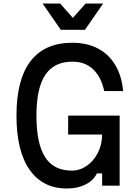

<svg xmlns="http://www.w3.org/2000/svg" viewBox="-20 -1060 790 1096"><path d="M74 -400Q74 -606 154.5 -711Q235 -816 393 -816Q477 -816 539.5 -783Q602 -750 638.5 -688Q675 -626 683 -540H575Q558 -620 512 -664Q466 -708 393 -708Q289 -708 238.5 -632.5Q188 -557 188 -400Q188 -240 237.5 -163Q287 -86 390 -86Q436 -86 476 -114Q516 -142 539.5 -189.5Q563 -237 563 -292H369V-400H663V0H563V-70H533Q514 -30 468.5 -7Q423 16 362 16Q224 16 149 -91Q74 -198 74 -400ZM465 -890H327L223 -1040H323L429 -921H363L469 -1040H569Z"/></svg>

Font: Martian Mono Custom sWd Rg
Style: Regular
Weight: 400
Width: 6
Monospace: yes
Designer: Alex Havermale
Foundry: Evil Martians
Version: Version 1.000